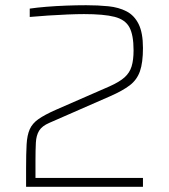

<svg xmlns="http://www.w3.org/2000/svg" viewBox="-20 -716 648 736"><path d="M80 0V-71Q80 -127 82 -162.5Q84 -198 94 -220.5Q104 -243 127.5 -259.5Q151 -276 194 -295L400 -385Q438 -402 457.5 -419.5Q477 -437 484.5 -461.5Q492 -486 492 -523Q492 -582 476 -611.5Q460 -641 419 -651.5Q378 -662 302 -662Q276 -662 239.5 -660.5Q203 -659 165 -656.5Q127 -654 94 -651V-683Q121 -687 157.5 -690Q194 -693 234 -694.5Q274 -696 310 -696Q356 -696 395.5 -692Q435 -688 465 -672.5Q495 -657 511.5 -623.5Q528 -590 528 -532Q528 -476 516.5 -443Q505 -410 477.5 -389Q450 -368 402 -347L169 -245Q141 -233 130 -215Q119 -197 117.5 -169.5Q116 -142 116 -100V-34H528V0Z"/></svg>

Font: Saira Thin
Style: Regular
Weight: 100
Designer: Hector Gatti with collaboration of the Omnibus-Type team
Foundry: Omnibus-Type
Version: Version 1.101